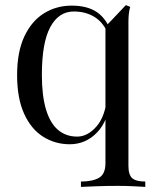

<svg xmlns="http://www.w3.org/2000/svg" viewBox="-20 -551 603 752"><path d="M261 -529Q323 -529 361 -502.5Q399 -476 420 -415L400 -426Q381 -467 347 -486.5Q313 -506 269 -506Q210 -506 177 -445Q144 -384 144 -257Q144 -177 160 -123Q176 -69 207 -42.5Q238 -16 282 -16Q324 -16 359 -57Q394 -98 400 -178L412 -164Q405 -79 360.5 -32.5Q316 14 253 14Q196 14 149 -15.5Q102 -45 74.5 -105.5Q47 -166 47 -257Q47 -348 75.5 -408.5Q104 -469 152.5 -499Q201 -529 261 -529ZM473 -531 490 -524Q486 -511 484.5 -496Q483 -481 483 -466V98Q483 134 498 147Q513 160 549 160V181Q533 180 503 178.5Q473 177 441 177Q398 177 358.5 178.5Q319 180 297 181V160Q342 160 367.5 145.5Q393 131 393 88V-447Q407 -461 420 -475Q433 -489 446.5 -503Q460 -517 473 -531Z"/></svg>

Font: Playfair Display
Style: Regular
Weight: 400
Designer: Claus Eggers Sørensen
Foundry: Claus Eggers Sørensen
Version: Version 1.203